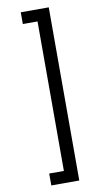

<svg xmlns="http://www.w3.org/2000/svg" viewBox="-117 -986 660 1223"><g transform="rotate(-10 213.0 -374.0)"><path d="M292 -934V186H111V109H206V-858H111V-934Z"/></g></svg>

Font: Parkinsans Light
Style: Regular
Weight: 400
Version: Version 1.000